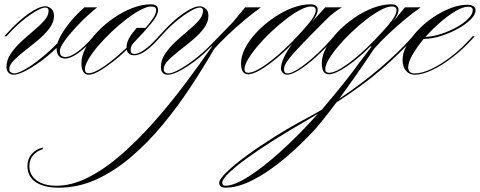

<svg xmlns="http://www.w3.org/2000/svg" viewBox="-20 -337 2222 889"><path d="M191 -308Q203 -308 216.5 -297.5Q230 -287 230 -263Q230 -234 209 -206Q188 -178 157.5 -152.5Q127 -127 96 -103Q65 -79 44 -57.5Q23 -36 23 -16Q23 -6 31.5 -1.5Q40 3 44 3Q63 3 97 -16.5Q131 -36 170.5 -68Q210 -100 246 -137Q256 -170 290 -216Q324 -262 371 -303H430Q382 -264 343 -223Q304 -182 280.5 -149.5Q257 -117 257 -101Q257 -85 264 -79Q271 -73 283 -73Q305 -73 336.5 -95.5Q368 -118 402 -156L413 -169H424L415 -159Q377 -116 342 -91Q307 -66 282 -66Q242 -66 242 -115Q207 -81 168.5 -53Q130 -25 96.5 -8Q63 9 43 9Q28 9 19 -1Q10 -11 10 -27Q10 -59 29.5 -88Q49 -117 78 -144Q107 -171 136.5 -195.5Q166 -220 185.5 -242.5Q205 -265 205 -287Q205 -302 190 -302Q175 -302 146.5 -285.5Q118 -269 85 -242Q52 -215 22 -182L10 -169H0L12 -182Q64 -240 112.5 -274Q161 -308 191 -308Z M390 9Q374 9 365.5 -5Q357 -19 357 -44Q357 -78 377 -116Q397 -154 431 -189.5Q465 -225 507 -254Q549 -283 593.5 -300Q638 -317 678 -317Q712 -317 712 -291Q712 -267 681 -229.5Q650 -192 603 -143Q600 -140 598 -138Q585 -124 585 -105Q585 -87 603 -87Q620 -87 647 -105.5Q674 -124 703 -156L715 -169H725L716 -159Q647 -81 602 -81Q572 -81 567 -107Q534 -75 500 -49Q466 -23 437.5 -7Q409 9 390 9ZM391 2Q416 2 463 -30.5Q510 -63 566 -116Q566 -138 576.5 -158Q587 -178 613 -208H654Q677 -234 690 -254.5Q703 -275 703 -290Q703 -307 681 -307Q661 -307 630.5 -291Q600 -275 565.5 -248.5Q531 -222 497 -190Q463 -158 435 -125Q407 -92 390 -63.5Q373 -35 373 -16Q373 2 391 2Z M758 9Q725 9 725 -27Q725 -59 744.5 -88Q764 -117 793 -144Q822 -171 851.5 -195.5Q881 -220 900.5 -242.5Q920 -265 920 -287Q920 -302 905 -302Q890 -302 861.5 -285.5Q833 -269 800 -242Q767 -215 737 -182L725 -169H715L727 -182Q779 -240 827.5 -274Q876 -308 906 -308Q918 -308 931.5 -297.5Q945 -287 945 -263Q945 -234 924 -206Q903 -178 872.5 -152.5Q842 -127 811 -103Q780 -79 759 -57.5Q738 -36 738 -16Q738 -6 745 -1.5Q752 3 759 3Q777 3 809 -14.5Q841 -32 879 -61Q917 -90 949 -122L1058 -234L1115 -303H1188Q1154 -279 1115 -246.5Q1076 -214 1039 -179Q1002 -144 972 -111Q921 -23 861 68Q801 159 732 242Q663 325 586 390.5Q509 456 425.5 494Q342 532 253 532Q183 532 145 506Q107 480 107 431Q107 399 127 376Q147 353 178 346V354Q152 361 134 381.5Q116 402 116 431Q116 474 150 498.5Q184 523 241 523Q313 523 389.5 484Q466 445 542.5 378Q619 311 693 227.5Q767 144 835 53.5Q903 -37 962 -122H958Q925 -87 886 -57Q847 -27 812.5 -9Q778 9 758 9Z M1129 7Q1096 7 1096 -44Q1096 -78 1116 -116Q1136 -154 1170 -189.5Q1204 -225 1246 -254Q1288 -283 1332.5 -300Q1377 -317 1417 -317Q1451 -317 1451 -291Q1451 -271 1426 -237L1486 -303H1563Q1525 -281 1490 -246Q1416 -172 1373.5 -127.5Q1331 -83 1313 -58Q1295 -33 1295 -17Q1295 3 1311 3Q1329 3 1361 -17.5Q1393 -38 1433.5 -74Q1474 -110 1515 -156L1526 -169H1536L1527 -159Q1486 -112 1443.5 -73.5Q1401 -35 1365.5 -13Q1330 9 1309 9Q1298 9 1289.5 0.5Q1281 -8 1281 -21Q1281 -62 1333 -134Q1297 -97 1258 -65Q1219 -33 1185 -13Q1151 7 1129 7ZM1130 0Q1149 0 1181.5 -19Q1214 -38 1254.5 -71.5Q1295 -105 1337 -148Q1384 -197 1413 -232.5Q1442 -268 1442 -290Q1442 -307 1420 -307Q1400 -307 1369.5 -291Q1339 -275 1304.5 -248.5Q1270 -222 1236 -190Q1202 -158 1174 -125Q1146 -92 1129 -63.5Q1112 -35 1112 -16Q1112 0 1130 0Z M1503 7Q1470 7 1470 -44Q1470 -78 1490 -116Q1510 -154 1544 -189.5Q1578 -225 1620 -254Q1662 -283 1706.5 -300Q1751 -317 1791 -317Q1825 -317 1825 -291Q1825 -280 1818.5 -266Q1812 -252 1796 -231L1798 -234L1855 -303H1928Q1893 -279 1854 -246.5Q1815 -214 1778 -179Q1741 -144 1712 -111Q1666 -42 1625.5 15.5Q1585 73 1551 120Q1656 50 1740 -22Q1824 -94 1880 -156L1891 -169H1902L1893 -159Q1833 -91 1747.5 -17Q1662 57 1538 137Q1478 217 1437 264Q1316 393 1209.5 462.5Q1103 532 1026 532Q995 532 995 510Q995 493 1029 460Q1063 427 1120 385Q1177 343 1248.5 298Q1320 253 1395 213Q1433 193 1470 171Q1504 131 1538.5 89Q1573 47 1607 3Q1624 -21 1645 -48.5Q1666 -76 1701 -122H1695Q1637 -64 1584 -28.5Q1531 7 1503 7ZM1504 0Q1533 0 1590 -41Q1647 -82 1711 -148Q1771 -210 1793.5 -240.5Q1816 -271 1816 -290Q1816 -307 1794 -307Q1774 -307 1743.5 -291Q1713 -275 1678.5 -248.5Q1644 -222 1610 -190Q1576 -158 1548 -125Q1520 -92 1503 -63.5Q1486 -35 1486 -16Q1486 0 1504 0ZM1009 509Q1009 523 1024 523Q1064 523 1131 480.5Q1198 438 1281 363Q1364 288 1452 190Q1427 205 1401 220Q1323 265 1252 309.5Q1181 354 1126.5 393.5Q1072 433 1040.5 463Q1009 493 1009 509Z M1901 3Q1934 3 1978 -18Q2022 -39 2069 -75Q2116 -111 2156 -156L2168 -169H2178L2169 -159Q2127 -112 2077.5 -73.5Q2028 -35 1981.5 -13Q1935 9 1901 9Q1875 9 1859.5 -9.5Q1844 -28 1844 -60Q1844 -92 1863 -127Q1882 -162 1913.5 -195.5Q1945 -229 1984.5 -256Q2024 -283 2065.5 -299Q2107 -315 2145 -315Q2162 -315 2172 -308Q2182 -301 2182 -290Q2182 -269 2158.5 -246Q2135 -223 2098.5 -203Q2062 -183 2020.5 -170Q1979 -157 1942 -157Q1911 -120 1890.5 -84.5Q1870 -49 1870 -25Q1870 3 1901 3ZM2148 -306Q2124 -306 2090 -286Q2056 -266 2019 -234Q1982 -202 1950 -166Q1986 -168 2024 -180.5Q2062 -193 2095 -211.5Q2128 -230 2148.5 -251Q2169 -272 2169 -290Q2169 -306 2148 -306Z"/></svg>

Font: Ballet 16pt
Style: Regular
Weight: 400
Designer: Maximiliano R. Sproviero
Foundry: Omnibus-Type
Version: Version 1.100; ttfautohint (v1.8.3)